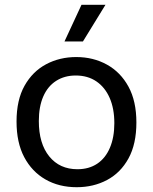

<svg xmlns="http://www.w3.org/2000/svg" viewBox="-20 -768 638 801"><path d="M300 13Q226 13 169.5 -19.5Q113 -52 81 -112.5Q49 -173 49 -261Q49 -351 82.5 -410.5Q116 -470 172.5 -500Q229 -530 298 -530Q369 -530 426 -498.5Q483 -467 516 -406.5Q549 -346 549 -257Q549 -167 516 -107Q483 -47 426.5 -17Q370 13 300 13ZM303 -62Q351 -62 385.5 -85Q420 -108 438.5 -151.5Q457 -195 457 -254Q457 -315 437.5 -359.5Q418 -404 382 -428.5Q346 -453 296 -453Q249 -453 214 -430.5Q179 -408 160.5 -365.5Q142 -323 142 -263Q142 -169 185.5 -115.5Q229 -62 303 -62ZM326 -595H249L320 -748H420Z"/></svg>

Font: Bricolage Grotesque 20pt
Style: Regular
Weight: 400
Version: Version 1.001;gftools[0.9.33.dev8+g029e19f]